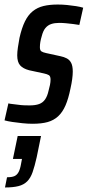

<svg xmlns="http://www.w3.org/2000/svg" viewBox="-35 -538 387 847"><path d="M109 8Q87 8 63.5 5.5Q40 3 19.5 0Q-1 -3 -15 -7L2 -82Q9 -80 20 -79Q31 -78 44.5 -76Q58 -74 71 -73.5Q84 -73 95 -73Q121 -73 137.5 -79Q154 -85 164 -99.5Q174 -114 179 -137Q183 -151 185.5 -163.5Q188 -176 188 -187Q188 -202 180.5 -206.5Q173 -211 159 -214L94 -228Q67 -235 54 -249.5Q41 -264 41 -294Q41 -309 44 -329Q47 -349 51 -371Q61 -415 75 -443.5Q89 -472 109.5 -488.5Q130 -505 157 -511.5Q184 -518 220 -518Q240 -518 260.5 -516Q281 -514 300 -511Q319 -508 332 -504L315 -428Q304 -430 288 -432Q272 -434 256 -435.5Q240 -437 226 -437Q206 -437 191 -432Q176 -427 165.5 -414.5Q155 -402 149 -378Q145 -365 143 -353Q141 -341 141 -330Q141 -316 147.5 -311.5Q154 -307 168 -304L232 -290Q247 -287 259.5 -280.5Q272 -274 279 -260.5Q286 -247 286 -222Q286 -208 283.5 -189Q281 -170 276 -148Q267 -103 254 -73Q241 -43 221.5 -25Q202 -7 175 0.5Q148 8 109 8ZM-13 289 -4 244Q17 244 28.5 239Q40 234 47 221Q54 208 58 184L62 163H22L43 62H146L127 155Q118 195 109 221Q100 247 85 262Q70 277 46.5 283Q23 289 -13 289Z"/></svg>

Font: Saira ExtraCondensed SemiBold
Style: Italic
Weight: 600
Width: 2
Italic angle: -12°
Designer: Hector Gatti with collaboration of the Omnibus-Type team
Foundry: Omnibus-Type
Version: Version 1.101